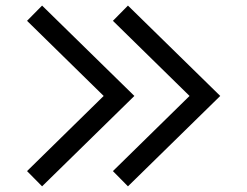

<svg xmlns="http://www.w3.org/2000/svg" viewBox="-20 -690 886 688"><path d="M130.8 -670 461.5 -346.2 130.8 -22.3 76.9 -76.9 351.5 -346.2 76.9 -615.4ZM438.5 -670 769.2 -346.2 438.5 -22.3 384.6 -76.9 659.2 -346.2 384.6 -615.4Z"/></svg>

Font: linja laso
Style: Regular
Weight: 700
Version: Version 001.000